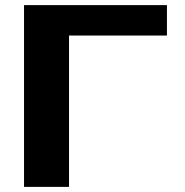

<svg xmlns="http://www.w3.org/2000/svg" viewBox="-20 -731 723 751"><path d="M633 -592V-711H74V0H250V-592Z"/></svg>

Font: Asimov
Style: XWid
Weight: 500
Designer: Google
Version: Version 2.000980; 2014